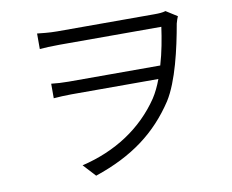

<svg xmlns="http://www.w3.org/2000/svg" viewBox="-81 -818 1162 962"><g transform="rotate(-10 500.0 -337.5)"><path d="M818 -713C803 -708 783 -707 762 -707H266C225 -707 185 -712 165 -714V-635C187 -637 226 -639 266 -639H784C776 -581 764 -513 745 -449H279C247 -449 218 -451 191 -454V-380C220 -382 247 -384 281 -384H724C711 -349 696 -318 679 -292C587 -156 448 -65 275 -24L333 39C526 -26 652 -122 747 -266C805 -357 841 -517 863 -642C867 -657 871 -668 875 -677Z"/></g></svg>

Font: Genne Gothic Normal
Style: Regular
Weight: 350
Designer: Ryoko NISHIZUKA (kana & ideographs); Paul D. Hunt (Latin, Greek & Cyrillic); Wenlong ZHANG (bopomofo); Sandoll Communica
Foundry: Adobe Systems Incorporated
Version: Version 1.004;PS 1.004;hotconv 16.6.51;makeotf.lib2.5.65220